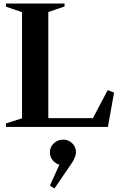

<svg xmlns="http://www.w3.org/2000/svg" viewBox="-20 -720 690 1089"><path d="M14 0V-20L105 -49V-651L14 -682V-700H346V-683L254 -652V-50H507L591 -209L627 -195L592 0ZM289 349 263 333 317 214Q294 208 278.5 188.5Q263 169 263 144Q263 114 285 93Q307 72 339 72Q369 72 390 93Q411 114 411 144Q411 155 405 170.5Q399 186 392 198Z"/></svg>

Font: Wittgenstein
Style: Bold
Weight: 700
Designer: Jörg Drees
Foundry: Jörg Drees
Version: Version 1.303; ttfautohint (v1.8.4.7-5d5b)